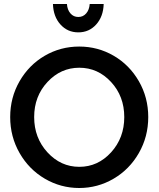

<svg xmlns="http://www.w3.org/2000/svg" viewBox="-20 -936 796 961"><path d="M315 -916Q317 -887 332.5 -869Q348 -851 372 -851Q396 -851 411.5 -869Q427 -887 429 -916H499Q497 -853 461.5 -813.5Q426 -774 372 -774Q318 -774 282.5 -813.5Q247 -853 245 -916ZM31 -350Q31 -448 78 -529.5Q125 -611 204 -657Q283 -703 376.5 -703Q470 -703 549 -657Q628 -611 675 -529.5Q722 -448 722 -350Q722 -252 675 -170Q628 -88 548.5 -41.5Q469 5 376.5 5Q284 5 204.5 -41.5Q125 -88 78 -170Q31 -252 31 -350ZM377 -597Q284 -597 217.5 -525.5Q151 -454 151 -350Q151 -246 217.5 -173.5Q284 -101 377 -101Q470 -101 536 -173.5Q602 -246 602 -350Q602 -454 536 -525.5Q470 -597 377 -597Z"/></svg>

Font: Steamflix Grotesk
Style: Regular
Weight: 400
Designer: Julieta Ulanovsky
Foundry: Julieta Ulanovsky
Version: Version 4.000;PS 004.000;hotconv 1.0.88;makeotf.lib2.5.64775